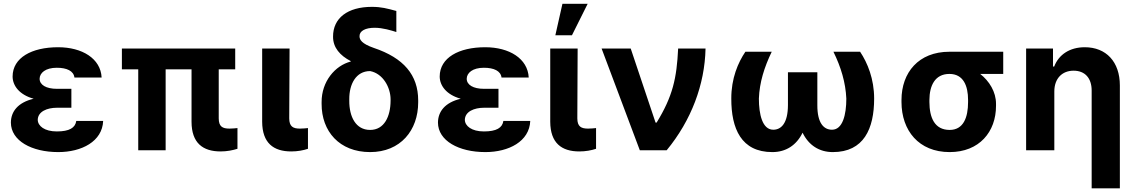

<svg xmlns="http://www.w3.org/2000/svg" viewBox="-20 -806 6086 1030"><path d="M38.4 -148.4C38.7 -51.1 149.5 9.9 292.6 9.9C418 9.9 529.1 -47.2 533.4 -157.3H389.2C383.9 -120.4 352.3 -100.9 284.8 -100.9C219.1 -100.9 183.2 -130 182.5 -163C183.2 -207.4 232.2 -228 285.5 -228H362.9V-329.5H285.5C226.9 -329.5 192.8 -350.9 192.5 -383.5C192.8 -414.8 224.1 -442.5 284.4 -442.5C338.1 -442.5 375 -425.8 379.3 -389.9H525.2C520.2 -492.2 420.5 -552.6 291.9 -552.6C149.9 -552.6 47.9 -496.4 47.6 -395.6C47.9 -345.9 84.2 -297.6 160.5 -276.3C76 -256.4 38.7 -207.4 38.4 -148.4Z M633.9 -545.5V-433.9H721.6V0H868.6V-433.9H1007.5V-152.7C1007.8 -39.1 1067.8 6.4 1163.4 6.4C1198.5 6.4 1228.7 0 1253.9 -7.8V-119C1242.9 -117.9 1228 -116.1 1211.3 -116.1C1172.9 -116.1 1153.8 -127.1 1153.4 -170.8V-433.9H1241.8V-545.5Z M1386.4 -545.5V-152.7C1387.1 -39.1 1446.7 6.4 1542.3 6.4C1576 6.4 1607.2 0.7 1632.1 -7.8V-119C1621.1 -117.9 1608 -116.1 1589.1 -116.1C1551.8 -116.1 1532 -127.1 1531.6 -170.8L1533.4 -545.5Z M1965.6 9.9C2128.2 9.9 2223.4 -106.5 2223.4 -257.1V-267C2223.4 -403.8 2145.2 -495.4 1985.1 -549C1920.1 -571.7 1908.4 -593 1908.7 -612.2C1908.4 -640.3 1940.7 -657 1989.7 -657C2034.4 -657 2079.9 -642.4 2106.2 -634.2V-747.2C2055.8 -760.7 2025.9 -769.2 1974.8 -769.2C1845.5 -769.2 1766.3 -709.5 1766.7 -609.4C1766.3 -550.4 1804.7 -507.8 1860.8 -478.7L1861.9 -475.9C1777.3 -454.5 1704.9 -368.6 1705.3 -258.5V-248.6C1704.9 -102.3 1800.1 9.9 1965.6 9.9ZM1853.7 -265.6V-273.8C1853.3 -354 1889.2 -424.7 1965.6 -424.7C2035.5 -411.2 2074.9 -336.3 2075.3 -273.8V-265.6C2074.9 -181.1 2041.5 -109 1965.6 -109C1888.1 -109 1853.3 -180.4 1853.7 -265.6Z M2329.5 -148.4C2329.9 -51.1 2440.7 9.9 2583.8 9.9C2709.2 9.9 2820.3 -47.2 2824.6 -157.3H2680.4C2675.1 -120.4 2643.5 -100.9 2576 -100.9C2510.3 -100.9 2474.4 -130 2473.7 -163C2474.4 -207.4 2523.4 -228 2576.7 -228H2654.1V-329.5H2576.7C2518.1 -329.5 2484 -350.9 2483.7 -383.5C2484 -414.8 2515.3 -442.5 2575.6 -442.5C2629.3 -442.5 2666.2 -425.8 2670.5 -389.9H2816.4C2811.4 -492.2 2711.6 -552.6 2583.1 -552.6C2441.1 -552.6 2339.1 -496.4 2338.8 -395.6C2339.1 -345.9 2375.4 -297.6 2451.7 -276.3C2367.2 -256.4 2329.9 -207.4 2329.5 -148.4Z M2931.8 -152.7C2932.5 -39.1 2992.2 6.4 3087.7 6.4C3121.4 6.4 3152.7 0.7 3177.6 -7.8V-119C3166.5 -117.9 3153.4 -116.1 3134.6 -116.1C3097.3 -116.1 3077.4 -127.1 3077.1 -170.8L3078.8 -545.5H2931.8ZM3048.3 -616.8 3132.5 -785.5H2997.2L2959.2 -616.8Z M3207.4 -545.5 3412.3 0H3556.5C3688.6 -160.2 3761 -353 3764.9 -545.5H3617.9C3610.4 -386.4 3589.1 -289.4 3502.5 -148.4H3496.8L3363.6 -545.5Z M3903.1 -277C3902.7 -116.1 3956.3 9.9 4123.2 9.9C4195.7 9.9 4252.5 -26.3 4285.5 -94.1C4318.5 -26.3 4375.4 9.9 4447.8 9.9C4614 9.9 4669.4 -115.4 4669.4 -277C4669.4 -382.8 4633.9 -468.8 4594.1 -528.4H4451C4491.5 -445.7 4516.3 -363.6 4520.2 -277C4520.2 -191.1 4500.7 -110.1 4443.5 -110.1C4399.1 -110.1 4364.3 -145.6 4364.7 -242.2V-418.3H4207V-242.2C4206.7 -145.6 4171.5 -110.1 4128.2 -110.1C4069.6 -110.1 4051.1 -193.2 4051.1 -277C4054.3 -363.6 4079.9 -445 4120 -528.4H3978.7C3939.3 -470.5 3902.7 -385.3 3903.1 -277Z M4816.1 -258.5C4816.4 -105.8 4908.7 9.9 5074.6 9.9C5233.3 9.9 5323.5 -98.7 5323.2 -238.6V-248.6C5323.5 -313.2 5286.9 -371.4 5238.3 -409.4H5361.9V-528.4H5073.2C4907.7 -528.4 4816.4 -416.9 4816.1 -269.9ZM4965.9 -269.9C4966.3 -345.2 4994.7 -409.4 5073.2 -409.4C5148.4 -409.4 5173.3 -345.2 5173.3 -269.9V-258.5C5173.3 -175.8 5148.4 -109 5074.6 -109C4992.9 -109 4966.3 -175.8 4965.9 -258.5Z M5484.7 0H5636V-315.3C5636 -385.7 5678.6 -426.8 5739.3 -426.8C5800.4 -426.8 5836.3 -387.1 5836.3 -320.3V204.5H5987.6V-347.3C5987.6 -474.8 5913.7 -552.6 5799.4 -552.6C5718.8 -552.6 5659.8 -513.1 5635.3 -449.2H5628.9V-545.5H5484.7Z"/></svg>

Font: Inter-Hewn
Style: Bold
Weight: 700
Designer: Rasmus Andersson
Foundry: rsms
Version: Version 3.012;git-f93a4a705